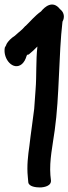

<svg xmlns="http://www.w3.org/2000/svg" viewBox="-25 -756 300 842"><path d="M-4 -547C-13 -496 34 -444 71 -475C81 -484 87 -495 92 -512L95 -516C95 -516 99 -517 101 -517C115 -528 127 -540 139 -552C132 -490 136 -424 131 -363L125 -279C119 -228 110 -171 104 -117C98 -75 92 -28 97 20L99 43C101 63 134 66 150 66C165 66 204 61 198 31L196 12C191 -52 206 -119 215 -185C236 -334 232 -515 249 -661C252 -666 266 -694 238 -716C206 -757 171 -726 155 -706C127 -686 109 -663 87 -642H86C69 -622 65 -622 40 -599C24 -589 11 -576 3 -562V-560Z"/></svg>

Font: Stray Cat
Style: ExBlkExt
Weight: 1000
Version: Version 1.0